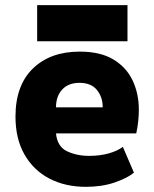

<svg xmlns="http://www.w3.org/2000/svg" viewBox="-20 -718 598 744"><path d="M313 6Q233 6 171.5 -26Q110 -58 75 -119Q40 -180 40 -266Q40 -387 107.5 -452.5Q175 -518 289 -518Q369 -518 419.5 -487.5Q470 -457 494 -406Q518 -355 518 -293Q518 -271 515.5 -247.5Q513 -224 508 -201H197Q202 -150 239.5 -132Q277 -114 326 -114Q367 -114 401 -123.5Q435 -133 456 -149L499 -49Q474 -28 424.5 -11Q375 6 313 6ZM197 -302H378Q378 -342 355.5 -369.5Q333 -397 288 -397Q245 -397 221 -371Q197 -345 197 -302ZM124 -558V-698H474V-558Z"/></svg>

Font: Braah One
Style: Regular
Weight: 400
Designer: Ashish Kumar
Foundry: Ashish Kumar
Version: Version 1.001; ttfautohint (v1.8.4.7-5d5b);gftools[0.9.29]